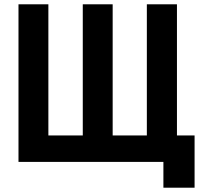

<svg xmlns="http://www.w3.org/2000/svg" viewBox="-20 -753 950 893"><path d="M205 -733V-123H365V-733H504V-123H663V-733H803V-123H885V120H740V0H66V-733Z"/></svg>

Font: Kreadon
Style: Bold
Weight: 700
Designer: Reiya WATANABE
Foundry: StudioGnu
Version: Version 1.003; ttfautohint (v1.8.4.7-5d5b);gftools[0.9.32]